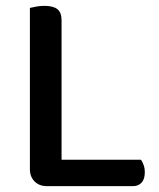

<svg xmlns="http://www.w3.org/2000/svg" viewBox="-20 -634 544 655"><path d="M140 1Q114 1 98 -15Q82 -31 82 -57V-607Q90 -609 103.5 -611.5Q117 -614 132 -614Q161 -614 175.5 -603Q190 -592 190 -564V-89H461Q466 -82 470 -71Q474 -60 474 -46Q474 -23 463 -11Q452 1 434 1H140Z"/></svg>

Font: Baloo Thambi 2 Medium
Style: Regular
Weight: 500
Designer: Aadarsh Rajan and Ek Type
Foundry: Ek Type
Version: Version 1.640;hotconv 1.0.111;makeotfexe 2.5.65597; ttfautoh